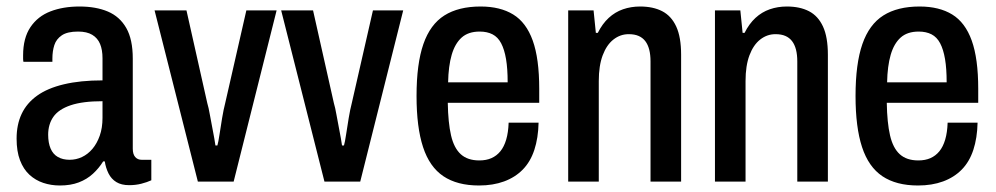

<svg xmlns="http://www.w3.org/2000/svg" viewBox="-20 -558 3061 590"><path d="M164 12Q137 12 113 4Q89 -4 70.5 -21Q52 -38 41.5 -65.5Q31 -93 31 -132Q31 -175 46.5 -208Q62 -241 94 -264Q126 -287 176.5 -299Q227 -311 295 -311V-379Q295 -405 287.5 -423Q280 -441 263.5 -451Q247 -461 220 -461Q187 -461 170 -449.5Q153 -438 147 -419.5Q141 -401 141 -378V-368H52Q51 -373 51 -377.5Q51 -382 51 -388Q51 -441 73.5 -474.5Q96 -508 135 -523Q174 -538 224 -538Q275 -538 311.5 -522.5Q348 -507 368 -472Q388 -437 388 -378V-101Q388 -84 395.5 -75.5Q403 -67 415 -67H445V-4Q432 2 414.5 6.5Q397 11 377 11Q353 11 337.5 1.5Q322 -8 313.5 -25Q305 -42 302 -62H297Q284 -41 265.5 -24Q247 -7 222 2.5Q197 12 164 12ZM194 -67Q214 -67 232 -75.5Q250 -84 264 -100.5Q278 -117 286.5 -141Q295 -165 295 -196V-247Q234 -247 197 -234.5Q160 -222 144 -199Q128 -176 128 -144Q128 -119 135.5 -101.5Q143 -84 158 -75.5Q173 -67 194 -67Z M588 0 455 -526H553L617 -241Q621 -228 625 -205Q629 -182 634 -157Q639 -132 642 -111H648Q651 -121 654.5 -144.5Q658 -168 662.5 -195Q667 -222 672 -241L737 -526H830L698 0Z M977 0 844 -526H942L1006 -241Q1010 -228 1014 -205Q1018 -182 1023 -157Q1028 -132 1031 -111H1037Q1040 -121 1043.5 -144.5Q1047 -168 1051.5 -195Q1056 -222 1061 -241L1126 -526H1219L1087 0Z M1452 12Q1385 12 1342.5 -16.5Q1300 -45 1280 -106Q1260 -167 1260 -263Q1260 -362 1281 -422.5Q1302 -483 1345.5 -510.5Q1389 -538 1457 -538Q1517 -538 1557 -513.5Q1597 -489 1617 -433.5Q1637 -378 1637 -285V-242H1356Q1357 -181 1366 -142Q1375 -103 1396 -84Q1417 -65 1453 -65Q1474 -65 1490 -72Q1506 -79 1517.5 -93Q1529 -107 1535.5 -129Q1542 -151 1543 -181H1635Q1634 -134 1622 -97.5Q1610 -61 1586.5 -37Q1563 -13 1529 -0.5Q1495 12 1452 12ZM1357 -305H1540Q1540 -347 1535 -376.5Q1530 -406 1520 -425Q1510 -444 1493.5 -452.5Q1477 -461 1454 -461Q1419 -461 1398.5 -442.5Q1378 -424 1368 -389.5Q1358 -355 1357 -305Z M1726 0V-526H1804L1811 -457H1817Q1831 -485 1850.5 -503Q1870 -521 1894.5 -529.5Q1919 -538 1947 -538Q1987 -538 2015 -523.5Q2043 -509 2058 -476.5Q2073 -444 2073 -390V0H1979V-369Q1979 -390 1975 -405.5Q1971 -421 1963 -431.5Q1955 -442 1942.5 -447.5Q1930 -453 1912 -453Q1886 -453 1865 -436.5Q1844 -420 1832 -388Q1820 -356 1820 -309V0Z M2177 0V-526H2255L2262 -457H2268Q2282 -485 2301.5 -503Q2321 -521 2345.5 -529.5Q2370 -538 2398 -538Q2438 -538 2466 -523.5Q2494 -509 2509 -476.5Q2524 -444 2524 -390V0H2430V-369Q2430 -390 2426 -405.5Q2422 -421 2414 -431.5Q2406 -442 2393.5 -447.5Q2381 -453 2363 -453Q2337 -453 2316 -436.5Q2295 -420 2283 -388Q2271 -356 2271 -309V0Z M2801 12Q2734 12 2691.5 -16.5Q2649 -45 2629 -106Q2609 -167 2609 -263Q2609 -362 2630 -422.5Q2651 -483 2694.5 -510.5Q2738 -538 2806 -538Q2866 -538 2906 -513.5Q2946 -489 2966 -433.5Q2986 -378 2986 -285V-242H2705Q2706 -181 2715 -142Q2724 -103 2745 -84Q2766 -65 2802 -65Q2823 -65 2839 -72Q2855 -79 2866.5 -93Q2878 -107 2884.5 -129Q2891 -151 2892 -181H2984Q2983 -134 2971 -97.5Q2959 -61 2935.5 -37Q2912 -13 2878 -0.5Q2844 12 2801 12ZM2706 -305H2889Q2889 -347 2884 -376.5Q2879 -406 2869 -425Q2859 -444 2842.5 -452.5Q2826 -461 2803 -461Q2768 -461 2747.5 -442.5Q2727 -424 2717 -389.5Q2707 -355 2706 -305Z"/></svg>

Font: Archivo Condensed Medium
Style: Regular
Weight: 500
Width: 3
Designer: Hector Gatti
Foundry: Omnibus-Type
Version: Version 2.001